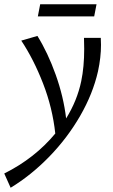

<svg xmlns="http://www.w3.org/2000/svg" viewBox="-73 -594 533 903"><path d="M402 -383Q402 -324 388 -259Q364 -153 304 -49Q244 55 159 142.5Q74 230 -23 289L-53 222Q91 150 187 34Q174 -87 129.5 -201.5Q85 -316 27 -403L103 -425Q152 -346 189 -242.5Q226 -139 238 -37Q290 -121 309 -212Q323 -279 323 -364Q323 -398 322 -416H401Q402 -405 402 -383ZM116 -574H381L370 -517H105Z"/></svg>

Font: Ysabeau Medium
Style: Italic
Weight: 500
Italic angle: -12°
Designer: Christian Thalmann (Catharsis Fonts)
Version: Version 0.003